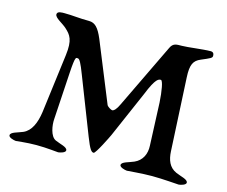

<svg xmlns="http://www.w3.org/2000/svg" viewBox="-88 -716 989 837"><g transform="rotate(15 406.5 -297.0)"><path d="M711 -129 694 -459C691 -516 702 -536 733 -549C773 -566 781 -569 781 -579C781 -589 777 -596 765 -596C733 -596 664 -586 638 -586C612 -586 598 -586 587 -563L446 -270C436 -248 425 -236 417 -236C412 -236 395 -246 392 -253L282 -523C263 -568 246 -586 219 -586C173 -586 144 -591 108 -591C96 -591 74 -592 74 -577C74 -561 110 -546 128 -529C153 -506 169 -487 160 -416L126 -150C119 -100 102 -60 68 -45C45 -35 13 -30 13 -15C13 -5 35 1 46 2C53 2 91 -4 138 -4C186 -4 230 2 237 2C248 1 269 -5 269 -15C269 -30 236 -35 214 -45C188 -57 181 -106 183 -133L196 -346C201 -426 206 -416 214 -416C222 -416 231 -399 249 -352L348 -98C369 -44 377 -36 387 -36C396 -36 438 -122 442 -131L533 -340C565 -420 579 -419 588 -419C597 -419 605 -373 608 -322L616 -129C618 -92 603 -60 569 -45C547 -35 514 -30 514 -15C514 -5 536 1 547 2C554 2 613 -4 660 -4C708 -4 774 2 781 2C792 1 813 -5 813 -15C813 -30 780 -35 758 -45C724 -60 713 -92 711 -129Z"/></g></svg>

Font: EB Garamond SC 08
Style: Regular
Weight: 400
Version: Version 0.016